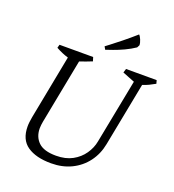

<svg xmlns="http://www.w3.org/2000/svg" viewBox="-164 -1057 1086 1196"><g transform="rotate(20 379.0 -459.0)"><path d="M310 12Q210 12 152.5 -27.5Q95 -67 95 -155Q95 -169 97 -185Q99 -201 102 -218L184 -643Q143 -655 102 -678L108 -700H331L339 -674Q300 -658 258 -644L175 -215Q173 -203 171.5 -192Q170 -181 170 -170Q170 -113 206 -78Q242 -43 323 -43Q386 -43 431 -67.5Q476 -92 503.5 -132Q531 -172 539 -216L622 -642Q601 -650 581 -658Q561 -666 541 -674L549 -700H752L758 -678Q739 -667 718 -657Q697 -647 677 -641L595 -218Q582 -150 543 -98Q504 -46 444.5 -17Q385 12 310 12ZM386 -768 375 -787Q375 -787 401.5 -807Q428 -827 468.5 -859.5Q509 -892 552 -930Q560 -923 568.5 -903Q577 -883 577 -867L568 -850Q537 -829 500.5 -812Q464 -795 432.5 -784Q401 -773 386 -768Z"/></g></svg>

Font: Mate
Style: Italic
Weight: 400
Italic angle: -10.8°
Designer: Eduardo Rodriguez Tunni
Foundry: Eduardo Rodriguez Tunni
Version: Version 1.003; ttfautohint (v1.8.4.7-5d5b);gftools[0.9.24]